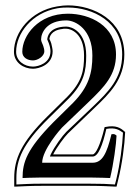

<svg xmlns="http://www.w3.org/2000/svg" viewBox="-20 -661 518 715"><path d="M32 -468C32 -428 68 -405 103 -405C124 -405 176 -419 176 -470C176 -478 173 -490 171 -499C170 -503 167 -510 164 -516C165 -523 169 -548 212 -553C215 -554 217 -554 227 -554C242 -554 293 -539 293 -454C293 -398 286 -357 230 -300L156 -227C58 -130 33 -68 33 2V34H37C70 33 84 31 137 31H312C361 31 383 33 411 34H414L420 9C435 -51 444 -121 446 -168V-170L444 -171C429 -185 411 -196 372 -188H370L369 -185C353 -119 336 -86 325 -86H178C192 -114 221 -152 233 -164L334 -261C387 -312 443 -365 443 -458C443 -587 327 -641 233 -641C222 -641 209 -640 192 -637C94 -620 32 -541 32 -468ZM40 -468C40 -537 99 -613 193 -630C210 -633 223 -633 233 -633C324 -633 435 -581 435 -458C435 -369 382 -318 328 -266L227 -170C213 -156 183 -116 168 -84L166 -78H325C346 -78 362 -120 376 -181C410 -187 424 -177 438 -167C436 -119 427 -51 413 7L408 26C380 24 359 23 312 23H137C86 23 71 25 41 26V2C41 -66 64 -125 162 -221L236 -294C293 -352 301 -397 301 -454C301 -543 247 -562 227 -562C216 -562 214 -561 211 -561C163 -555 157 -525 156 -515V-514C158 -508 162 -501 163 -496C166 -488 168 -477 168 -470C168 -426 123 -413 103 -413C71 -413 40 -434 40 -468ZM63 -468C63 -447 82 -436 103 -436C120 -436 145 -451 145 -470C145 -478 143 -483 141 -490C139 -497 133 -506 133 -514C133 -539 154 -585 227 -585C263 -585 324 -550 324 -454C324 -390 311 -338 252 -278L178 -205C80 -105 64 -57 64 2C64 2 105 0 137 0H312C344 0 390 2 390 2C403 -51 413 -126 414 -156C408 -161 405 -163 395 -161C378 -90 361 -55 325 -55H137C137 -103 206 -181 211 -186L312 -283C369 -338 412 -382 412 -458C412 -566 314 -610 233 -610C122 -610 63 -528 63 -468Z"/></svg>

Font: Libertinus Serif Initials
Style: Regular
Weight: 400
Designer: Philipp H. Poll, Khaled Hosny
Foundry: Caleb Maclennan
Version: Version 7.050;RELEASE